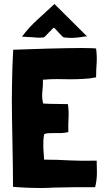

<svg xmlns="http://www.w3.org/2000/svg" viewBox="-20 -938 521 959"><path d="M166 -838.9Q124 -800.8 89.8 -754.9Q123 -752.9 140.6 -752Q158.2 -751 167 -750Q176.8 -750 182.6 -750Q188.5 -750 197.3 -751Q201.2 -752 208 -758.8Q214.8 -765.6 222.7 -774.4Q231.4 -783.2 238.3 -790Q245.1 -797.9 249 -799.8Q253.9 -796.9 260.7 -789.1Q267.6 -781.2 275.4 -772.5Q283.2 -763.7 290 -757.8Q296.9 -751 299.8 -751Q324.2 -748 344.7 -749Q365.2 -750 379.9 -752Q396.5 -753.9 405.3 -755.9Q414.1 -756.8 415 -755.9Q360.4 -809.6 252 -918Q208 -877 166 -838.9ZM331.1 -136.7Q266.6 -140.6 201.2 -140.6Q200.2 -141.6 200.2 -141.6Q198.2 -166 196.3 -202.1Q195.3 -238.3 200.2 -266.6Q205.1 -271.5 218.8 -272.5Q233.4 -273.4 250 -273.4Q267.6 -273.4 287.1 -273.4Q305.7 -274.4 321.3 -278.3Q320.3 -315.4 322.3 -348.6Q324.2 -382.8 319.3 -417Q319.3 -417 319.3 -418Q288.1 -418.9 256.8 -418.9Q225.6 -418.9 196.3 -420.9Q195.3 -420.9 195.3 -421.9Q188.5 -449.2 191.4 -479.5Q195.3 -509.8 194.3 -539.1Q194.3 -539.1 195.3 -540Q195.3 -540 198.2 -540Q231.4 -543 263.7 -543Q296.9 -543 330.1 -542Q363.3 -542 395.5 -543.9Q427.7 -544.9 460 -551.8Q460 -552.7 460 -552.7Q460 -587.9 462.9 -624Q464.8 -660.2 460 -695.3Q460 -696.3 440.4 -697.3Q419.9 -698.2 386.7 -698.2Q353.5 -698.2 310.5 -697.3Q267.6 -696.3 221.7 -695.3Q175.8 -694.3 130.9 -692.4Q85 -691.4 45.9 -689.5Q41 -602.5 40 -517.6Q39.1 -475.6 39.1 -432.6Q39.1 -390.6 40 -347.7Q41 -262.7 43 -177.7Q44.9 -91.8 44.9 -4.9Q112.3 1 184.6 1Q215.8 1 247.1 -1Q352.5 -3.9 455.1 -2.9Q462.9 -33.2 463.9 -67.4Q463.9 -79.1 463.9 -89.8Q463.9 -112.3 462.9 -133.8Q462.9 -134.8 462.9 -135.7Q394.5 -133.8 331.1 -136.7Z"/></svg>

Font: Londrina Solid
Style: NNS
Weight: 400
Designer: Marcelo Magalhaes
Version: Version 1.002